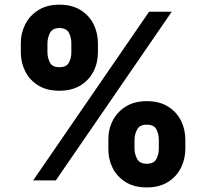

<svg xmlns="http://www.w3.org/2000/svg" viewBox="-20 -778 887 828"><path d="M69.8 -552.7V-590.8Q69.8 -636.2 89.4 -674.1Q108.9 -711.9 146 -734.9Q183.1 -757.8 235.8 -757.8Q290 -757.8 327.1 -734.9Q364.3 -711.9 383.3 -674.1Q402.3 -636.2 402.3 -590.8V-552.7Q402.3 -507.3 383.1 -469.7Q363.8 -432.1 326.7 -409.4Q289.6 -386.7 235.8 -386.7Q181.6 -386.7 144.8 -409.7Q107.9 -432.6 88.9 -470.2Q69.8 -507.8 69.8 -552.7ZM123 0 623 -727.5H720.7L220.7 0ZM184.6 -590.8V-552.7Q184.6 -528.8 195.3 -508.3Q206.1 -487.8 235.8 -488.3Q266.6 -487.8 277.3 -508.3Q288.1 -528.8 287.6 -552.7V-590.8Q288.1 -614.3 277.8 -635.5Q267.6 -656.7 235.8 -657.2Q205.6 -656.7 195.1 -635.3Q184.6 -613.8 184.6 -590.8ZM447.3 -136.7V-174.8Q446.8 -219.7 466.1 -257.6Q485.4 -295.4 522.5 -318.6Q559.6 -341.8 612.8 -341.8Q667 -341.8 704.1 -318.8Q741.2 -295.9 760.3 -258.1Q779.3 -220.2 779.3 -174.8V-136.7Q779.3 -91.8 760 -53.7Q740.7 -15.6 703.6 7.3Q666.5 30.3 612.8 30.3Q559.1 30.3 522 7.3Q484.9 -15.6 465.8 -53.7Q446.8 -91.8 447.3 -136.7ZM560.1 -174.8V-136.7Q560.1 -113.8 571.3 -92.8Q582.5 -71.8 612.8 -71.8Q643.6 -71.8 654.3 -92.3Q665 -112.8 665 -136.7V-174.8Q665 -198.2 654.8 -219.5Q644.5 -240.7 612.8 -240.2Q582.5 -240.7 571.3 -219.5Q560.1 -198.2 560.1 -174.8Z"/></svg>

Font: Inter Tight ExtraBold
Style: Regular
Weight: 800
Designer: Rasmus Andersson
Foundry: rsms
Version: Version 3.004; ttfautohint (v1.8.4.7-5d5b)